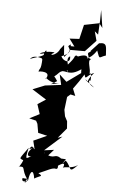

<svg xmlns="http://www.w3.org/2000/svg" viewBox="-80 -1325 855 1458"><g transform="rotate(5 348.0 -596.5)"><path d="M582 -954C533 -941 583 -916 559 -899C558 -942 488 -909 485 -909C458 -927 470 -901 463 -912C457 -897 453 -877 361 -786C408 -799 432 -753 520 -815C518 -753 528 -784 545 -790C558 -720 559 -775 619 -795C552 -723 594 -714 559 -741C554 -734 602 -708 628 -685C573 -710 583 -742 594 -735C598 -722 604 -810 583 -785C595 -817 553 -888 587 -897C537 -921 569 -878 627 -967C653 -892 644 -920 696 -935C690 -994 703 -1037 636 -1023L574 -956ZM346 -954C321 -895 246 -894 306 -923C291 -931 211 -924 194 -905C271 -907 241 -965 226 -907C238 -888 145 -872 124 -858C139 -882 171 -885 213 -871C227 -839 246 -849 218 -871C215 -772 201 -801 197 -768C199 -773 304 -781 254 -716C256 -747 276 -683 363 -695C274 -679 286 -671 344 -709C300 -781 294 -743 300 -730C372 -775 334 -784 419 -796C423 -770 381 -826 401 -810C458 -776 375 -882 426 -905C437 -846 375 -862 360 -900C425 -926 426 -943 423 -996C377 -970 466 -982 380 -896L373 -988ZM404 -983 419 -954H534L615 -1040L596 -1111L623 -1088L629 -1199L630 -1276L651 -1141L625 -1175L510 -1152L484 -1043L410 -1039L452 -982ZM197 -199C157 -167 193 -176 229 -205C158 -167 152 -100 214 -129C168 -117 145 -66 173 -186C104 -89 110 -104 134 -90C157 -101 99 -13 112 -37C167 -45 130 -18 184 54C193 69 135 87 147 47C197 55 184 34 165 83C238 12 216 36 190 59C198 -11 224 -34 235 43C277 17 307 23 263 0C326 -26 368 -53 392 -45C425 -38 394 -133 388 -57C406 -69 475 -122 444 -55C450 -71 511 -54 558 -88C484 -11 514 -66 461 -114C427 -75 434 -83 462 -124C375 -130 438 -121 420 -130C368 -163 381 -109 292 -156C326 -195 269 -168 308 -94C337 -168 240 -64 291 -102L366 -187L291 -177L421 -293L386 -281L450 -357L446 -412L427 -448L418 -497L430 -596L454 -617L491 -609L469 -663L511 -722L578 -825L508 -777L415 -710L359 -762L377 -683L255 -668L163 -631L272 -562L210 -522L234 -448L158 -409L211 -396L223 -373L235 -305L305 -289L203 -243L219 -178Z"/></g></svg>

Font: Hussar Lance
Style: Italic
Weight: 700
Foundry: Cannot Into Space Fonts, PlusOne Fonts
Version: Version 2.27